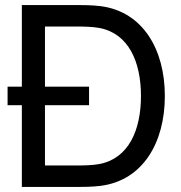

<svg xmlns="http://www.w3.org/2000/svg" viewBox="-20 -740 718 760"><path d="M379.5 -715.5C345.5 -720 302.5 -720 288.5 -720H66.5V-397H10V-323.5H66.5V0H288.5C302 0 346 0 379.5 -4.5C546 -26.5 632.5 -176 632.5 -360C632.5 -543.5 546 -693.5 379.5 -715.5ZM372 -90.5C348.5 -86 313.5 -85 288.5 -85H158V-323.5H332.5V-397H158V-635H288.5C312.5 -635 348.5 -634 372 -629.5C488.5 -608.5 538 -496 538 -360C538 -226.5 490 -112 372 -90.5Z"/></svg>

Font: Hauora Medium
Style: Regular
Weight: 500
Designer: Wayne Shih
Foundry: WCYS
Version: Version 1.001;hotconv 1.0.109;makeotfexe 2.5.65596